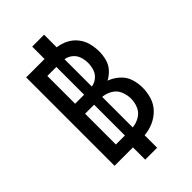

<svg xmlns="http://www.w3.org/2000/svg" viewBox="-276 -932 1129 1129"><g transform="rotate(-45 288.0 -368.0)"><path d="M228 102H327V-2Q366 -5 402.5 -21Q439 -37 466.5 -65.5Q494 -94 505.5 -132Q517 -170 517 -209Q517 -247 505 -283Q493 -319 464 -344.5Q435 -370 400 -383Q428 -398 449.5 -422Q471 -446 479 -477Q487 -508 487 -539Q487 -574 478 -608Q469 -642 447 -669.5Q425 -697 393.5 -713Q362 -729 327 -733V-838H228V-735H75V0H228ZM169 -422V-653H244V-422ZM310 -424V-651Q336 -647 356.5 -630Q377 -613 385 -588Q393 -563 393 -538Q393 -512 385 -487Q377 -462 356.5 -445Q336 -428 310 -424ZM169 -83V-339H244V-83ZM310 -84V-338Q342 -335 370 -318.5Q398 -302 410.5 -272Q423 -242 423 -211Q423 -210 423 -210Q423 -210 423 -210Q423 -179 410.5 -149.5Q398 -120 370 -103.5Q342 -87 311 -84Z"/></g></svg>

Font: Iosevka Sparkle Medium
Style: Regular
Weight: 500
Designer: Belleve Invis
Foundry: Belleve Invis
Version: Version 4.5.0; ttfautohint (v1.8.3)